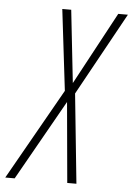

<svg xmlns="http://www.w3.org/2000/svg" viewBox="-110 -754 550 793"><g transform="rotate(5 165.0 -357.0)"><path d="M-58 0H-19L169 -333L199 0H237L199 -371L388 -714H348L186 -413L153 -714H116L156 -378Z"/></g></svg>

Font: Noto Sans ExtraCondensed ExtraLight
Style: Italic
Weight: 200
Width: 2
Italic angle: -12°
Designer: Monotype Design Team
Foundry: Monotype Imaging Inc.
Version: Version 2.013